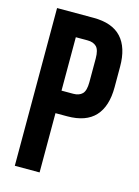

<svg xmlns="http://www.w3.org/2000/svg" viewBox="-109 -761 594 823"><g transform="rotate(15 188.5 -350.0)"><path d="M202 -700Q285 -700 325.5 -656Q366 -612 366 -527V-436Q366 -351 325.5 -307Q285 -263 202 -263H150V0H40V-700ZM150 -600V-363H202Q228 -363 242 -377Q256 -391 256 -429V-534Q256 -572 242 -586Q228 -600 202 -600Z"/></g></svg>

Font: BebasNeueW01-Regular
Style: Regular
Weight: 400
Designer: Ryoichi Tsunekawa
Foundry: Ryoichi Tsunekawa
Version: Version 1.30